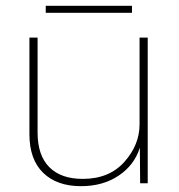

<svg xmlns="http://www.w3.org/2000/svg" viewBox="-20 -629 614 659"><path d="M433 -609V-585H137V-609ZM258 10Q175 10 128 -36Q81 -82 81 -168V-500H109V-174Q109 -96 149 -55.5Q189 -15 264 -15Q355 -15 407 -73.5Q459 -132 459 -202V-500H487V0H461L460 -122Q441 -62 387 -26Q333 10 258 10Z"/></svg>

Font: Elaine Sans ExtraLight
Style: Regular
Weight: 275
Designer: Wei Huang
Foundry: Wei Huang
Version: Version 2.001;December 24, 2019;FontCreator 12.0.0.2547 64-b